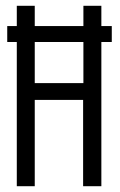

<svg xmlns="http://www.w3.org/2000/svg" viewBox="-20 -643 415 663"><path d="M38 0H100V-298H267V0H330V-498H366V-553H330V-623H268V-553H100V-623H38V-553H5V-498H38ZM100 -356V-498H268V-356Z"/></svg>

Font: Inconsolata Condensed
Style: Regular
Weight: 400
Width: 3
Monospace: yes
Designer: Raph Levien, Cyreal, Brenton Simpson
Foundry: Raph Levien, Cyreal, Google
Version: Version 3.100